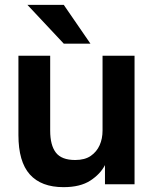

<svg xmlns="http://www.w3.org/2000/svg" viewBox="-20 -760 635 792"><path d="M242 12Q150 12 103 -40.5Q56 -93 56 -203V-530H187V-221Q187 -161 210.5 -130.5Q234 -100 290 -100Q330 -100 354.5 -117Q379 -134 391 -161Q403 -188 403 -221V-530H535V0H413V-79Q394 -42 352.5 -15Q311 12 242 12ZM243 -580 93 -740H243L353 -580Z"/></svg>

Font: Golos Text SemiBold
Style: Regular
Weight: 600
Designer: A.Korolkova, Vitaly Kuzmin
Foundry: ParaType Ltd
Version: Version 2.004